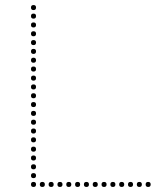

<svg xmlns="http://www.w3.org/2000/svg" viewBox="-20 -746 631 762"><path d="M113 -706Q103 -706 103 -716Q103 -726 113 -726Q123 -726 123 -716Q123 -706 113 -706ZM113 -672Q103 -672 103 -682Q103 -692 113 -692Q123 -692 123 -682Q123 -672 113 -672ZM113 -637Q103 -637 103 -647Q103 -657 113 -657Q123 -657 123 -647Q123 -637 113 -637ZM113 -602Q103 -602 103 -612Q103 -622 113 -622Q123 -622 123 -612Q123 -602 113 -602ZM113 -567Q103 -567 103 -577Q103 -587 113 -587Q123 -587 123 -577Q123 -567 113 -567ZM113 -532Q103 -532 103 -542Q103 -552 113 -552Q123 -552 123 -542Q123 -532 113 -532ZM113 -497Q103 -497 103 -507Q103 -517 113 -517Q123 -517 123 -507Q123 -497 113 -497ZM113 -462Q103 -462 103 -472Q103 -482 113 -482Q123 -482 123 -472Q123 -462 113 -462ZM113 -426Q103 -426 103 -436Q103 -446 113 -446Q123 -446 123 -436Q123 -426 113 -426ZM113 -391Q103 -391 103 -401Q103 -411 113 -411Q123 -411 123 -401Q123 -391 113 -391ZM113 -356Q103 -356 103 -366Q103 -376 113 -376Q123 -376 123 -366Q123 -356 113 -356ZM113 -321Q103 -321 103 -331Q103 -341 113 -341Q123 -341 123 -331Q123 -321 113 -321ZM113 -286Q103 -286 103 -296Q103 -306 113 -306Q123 -306 123 -296Q123 -286 113 -286ZM113 -251Q103 -251 103 -261Q103 -271 113 -271Q123 -271 123 -261Q123 -251 113 -251ZM113 -216Q103 -216 103 -226Q103 -236 113 -236Q123 -236 123 -226Q123 -216 113 -216ZM113 -181Q103 -181 103 -191Q103 -201 113 -201Q123 -201 123 -191Q123 -181 113 -181ZM113 -144Q103 -144 103 -154Q103 -164 113 -164Q123 -164 123 -154Q123 -144 113 -144ZM113 -109Q103 -109 103 -119Q103 -129 113 -129Q123 -129 123 -119Q123 -109 113 -109ZM113 -74Q103 -74 103 -84Q103 -94 113 -94Q123 -94 123 -84Q123 -74 113 -74ZM113 -39Q103 -39 103 -49Q103 -59 113 -59Q123 -59 123 -49Q123 -39 113 -39ZM113 -4Q103 -4 103 -14Q103 -24 113 -24Q123 -24 123 -14Q123 -4 113 -4ZM148 -4Q138 -4 138 -14Q138 -24 148 -24Q158 -24 158 -14Q158 -4 148 -4ZM183 -4Q173 -4 173 -14Q173 -24 183 -24Q193 -24 193 -14Q193 -4 183 -4ZM218 -4Q208 -4 208 -14Q208 -24 218 -24Q228 -24 228 -14Q228 -4 218 -4ZM253 -4Q243 -4 243 -14Q243 -24 253 -24Q263 -24 263 -14Q263 -4 253 -4ZM288 -4Q278 -4 278 -14Q278 -24 288 -24Q298 -24 298 -14Q298 -4 288 -4ZM323 -4Q313 -4 313 -14Q313 -24 323 -24Q333 -24 333 -14Q333 -4 323 -4ZM358 -4Q348 -4 348 -14Q348 -24 358 -24Q368 -24 368 -14Q368 -4 358 -4ZM393 -4Q383 -4 383 -14Q383 -24 393 -24Q403 -24 403 -14Q403 -4 393 -4ZM428 -4Q418 -4 418 -14Q418 -24 428 -24Q438 -24 438 -14Q438 -4 428 -4ZM463 -4Q453 -4 453 -14Q453 -24 463 -24Q473 -24 473 -14Q473 -4 463 -4ZM498 -4Q488 -4 488 -14Q488 -24 498 -24Q508 -24 508 -14Q508 -4 498 -4ZM533 -4Q523 -4 523 -14Q523 -24 533 -24Q543 -24 543 -14Q543 -4 533 -4ZM568 -4Q558 -4 558 -14Q558 -24 568 -24Q578 -24 578 -14Q578 -4 568 -4Z"/></svg>

Font: Raleway Dots 
Style: Regular
Weight: 400
Version: Version 1.000